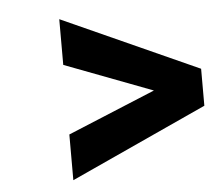

<svg xmlns="http://www.w3.org/2000/svg" viewBox="-41 -534 644 569"><g transform="rotate(-5 280.5 -249.5)"><path d="M155 -146C155 -146 155 -10 155 -10C155 -10 561 -196 561 -196C561 -196 561 -306 561 -306C561 -306 155 -489 155 -489C155 -489 155 -353 155 -353C155 -353 416 -254 416 -254C416 -254 155 -146 155 -146Z"/></g></svg>

Font: My Font
Style: Bold Italic
Weight: 500
Version: Version 0.001